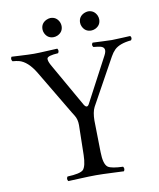

<svg xmlns="http://www.w3.org/2000/svg" viewBox="-89 -875 788 950"><g transform="rotate(-10 305.0 -400.0)"><path d="M370.1 -756.8Q370.1 -787.1 398.4 -800.3Q408.7 -804.7 418 -805.2Q448.2 -805.2 461.9 -776.9Q466.3 -766.6 466.3 -756.8Q466.3 -726.6 438 -713.4Q427.7 -709 418 -709Q387.7 -709 374.5 -737.3Q370.1 -747.1 370.1 -756.8ZM181.2 -756.8Q181.2 -787.1 209.5 -800.3Q219.7 -804.7 229 -805.2Q259.3 -805.2 272.9 -776.9Q277.3 -766.6 277.3 -756.8Q277.3 -726.6 249 -713.4Q238.8 -709 229 -709Q198.7 -709 185.5 -737.3Q181.2 -747.1 181.2 -756.8ZM358.9 -108.9Q359.9 -46.4 381.3 -31.7Q399.4 -20 456.1 -18.1Q464.4 -6.3 456.1 4.9Q434.6 4.4 397 2.4Q347.7 0 316.9 0Q285.6 0 234.9 2.4Q197.3 4.4 176.8 4.9Q168.5 -6.8 176.8 -18.1Q241.2 -20.5 256.8 -36.1Q272.5 -53.7 273.9 -108.9L276.9 -258.8Q276.9 -288.1 264.2 -308.1Q255.4 -321.8 252.9 -326.2L121.6 -546.9Q83.5 -611.3 38.6 -622.6Q25.9 -625.5 7.8 -627Q-1 -638.7 6.8 -649.9Q18.1 -649.4 44.9 -647.9Q94.7 -645 119.1 -645Q142.1 -645 186 -647.5Q220.2 -649.4 236.8 -649.9Q245.1 -638.2 236.8 -627Q184.6 -624 180.7 -610.8Q178.2 -599.6 190.9 -576.2L317.4 -354Q331.1 -332.5 342.3 -352.1L460.9 -576.2Q481 -613.8 449.2 -622.1Q437 -625 414.1 -627Q404.8 -638.2 414.1 -648.9Q433.6 -648.4 467.8 -646.5Q498.5 -645 509.8 -645Q523.4 -645 562.5 -647Q590.8 -648.4 603 -648.9Q612.3 -637.7 603 -627Q545.4 -621.6 519.5 -596.7Q506.3 -583.5 496.1 -564.9L368.7 -334Q356.4 -309.6 356 -267.6Z"/></g></svg>

Font: Linux Libertine Display O
Style: Regular
Weight: 400
Designer: Philipp H. Poll
Foundry: Philipp H. Poll
Version: Version 5.0.9